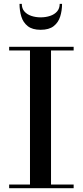

<svg xmlns="http://www.w3.org/2000/svg" viewBox="-20 -998 439 1018"><path d="M28.5 0V-19.5H139V-730.5H28.5V-750H370.5V-730.5H250.5V-19.5H370.5V0ZM195.5 -840Q151.5 -840 127 -859.5Q102.5 -879 93 -910.5Q83.5 -942 83.5 -977.5H95.5Q95.5 -953.5 109.2 -937.5Q123 -921.5 146 -913.8Q169 -906 195.5 -906Q222.5 -906 245.8 -913.8Q269 -921.5 282.8 -937.5Q296.5 -953.5 296.5 -977.5H309Q309 -942 299.2 -910.5Q289.5 -879 264.8 -859.5Q240 -840 195.5 -840Z"/></svg>

Font: Bodoni Moda Medium
Style: Regular
Weight: 500
Designer: Owen Earl
Foundry: indestructible type
Version: Version 2.005